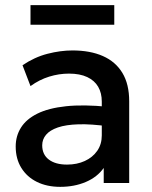

<svg xmlns="http://www.w3.org/2000/svg" viewBox="-20 -711 592 746"><path d="M214 15Q162.5 15 123.5 -4.2Q84.5 -23.5 62.8 -58.8Q41 -94 41 -142Q41 -182.5 61.5 -215.2Q82 -248 125.2 -269.5Q168.5 -291 236.5 -298.2Q304.5 -305.5 400 -296L402 -220Q334 -229.5 285 -228Q236 -226.5 204.8 -215.8Q173.5 -205 158.8 -187.2Q144 -169.5 144 -146.5Q144 -110.5 169.8 -91Q195.5 -71.5 240.5 -71.5Q279 -71.5 309.5 -85.5Q340 -99.5 357.8 -125Q375.5 -150.5 375.5 -185V-316.5Q375.5 -349.5 361.5 -373.8Q347.5 -398 319 -411.5Q290.5 -425 248 -425Q209 -425 171 -413.2Q133 -401.5 98.5 -376.5L67.5 -457.5Q114 -489 164.5 -502Q215 -515 261.5 -515Q330.5 -515 379.8 -493.2Q429 -471.5 455.5 -427.8Q482 -384 482 -317.5V0H383V-58.5Q358 -23 313.5 -4Q269 15 214 15ZM98.5 -615V-691H424V-615Z"/></svg>

Font: Geologica Roman
Style: Regular
Weight: 400
Designer: Sindre Bremnes, Frode Helland
Foundry: Monokrom Skriftforlag AS
Version: Version 1.010;gftools[0.9.28]